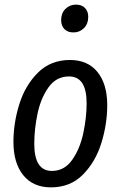

<svg xmlns="http://www.w3.org/2000/svg" viewBox="-20 -797 521 829"><path d="M38 -184Q38 -266 63.5 -347.5Q89 -429 144 -483.5Q199 -538 282 -538Q359 -538 401 -486Q443 -434 443 -343Q443 -262 418 -180.5Q393 -99 338.5 -43.5Q284 12 200 12Q123 12 80.5 -40.5Q38 -93 38 -184ZM354 -351Q354 -467 278 -467Q223 -467 189.5 -420Q156 -373 142 -306Q128 -239 128 -176Q128 -59 204 -59Q258 -59 291.5 -106.5Q325 -154 339.5 -221.5Q354 -289 354 -351ZM244 -710Q244 -740 262.5 -758.5Q281 -777 308 -777Q333 -777 347 -762.5Q361 -748 361 -724Q361 -694 342.5 -675.5Q324 -657 297 -657Q272 -657 258 -671.5Q244 -686 244 -710Z"/></svg>

Font: Fira Sans Extra Condensed
Style: Italic
Weight: 400
Width: 3
Italic angle: -8°
Designer: Carrois Corporate & Edenspiekermann AG
Foundry: Carrois Corporate GbR & Edenspiekermann AG
Version: Version 4.203